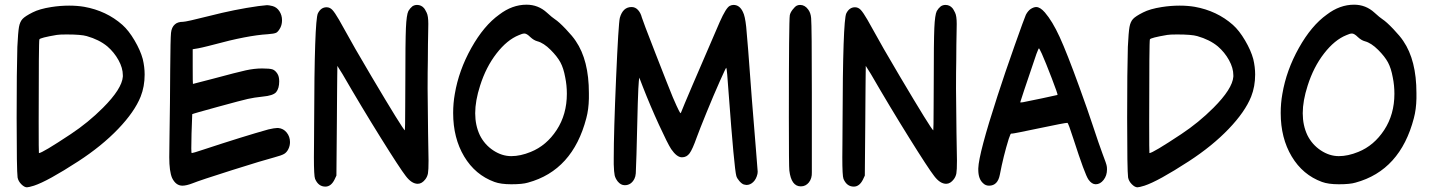

<svg xmlns="http://www.w3.org/2000/svg" viewBox="-20 -844 6116 819"><path d="M55 -87Q51 -117 51 -341Q51 -545 54 -644Q57 -707 61 -729Q65 -751 76 -763Q87 -775 119 -791Q148 -806 199 -814Q237 -820 275 -820Q309 -820 339 -815Q434 -798 502 -738Q529 -714 554 -671.5Q579 -629 589 -592Q597 -558 597 -526Q597 -475 580 -432Q554 -367 484 -294Q414 -221 314 -156Q183 -71 125 -52Q102 -45 95 -45Q84 -45 71 -58Q58 -71 55 -87ZM504 -523Q504 -554 485.5 -587.5Q467 -621 438 -646Q403 -675 350 -690Q326 -697 264 -697Q233 -697 222 -695Q151 -683 148 -676Q145 -670 145 -325Q145 -191 146 -191Q160 -191 282 -272Q356 -321 419 -384Q500 -465 504 -517Z M802 -559Q802 -486 803 -486Q805 -486 888 -508Q992 -536 1028.5 -544Q1065 -552 1098 -552Q1131 -552 1142.5 -548Q1154 -544 1163 -530Q1171 -518 1171 -497Q1171 -467 1158 -451Q1145 -436 1101 -432Q1063 -428 1037 -422Q1014 -417 908 -388Q802 -359 800 -357Q798 -319 797 -274Q796 -244 796 -211Q796 -191 798 -191Q803 -191 845 -205Q1021 -263 1125 -292Q1151 -298 1162 -298H1167Q1189 -296 1203 -278.5Q1217 -261 1217 -238Q1217 -222 1210 -208Q1203 -194 1192 -187.5Q1181 -181 1151 -173Q1105 -161 969 -118Q833 -75 801 -62Q775 -52 758 -52Q730 -52 714 -85Q702 -113 702 -173Q702 -222 703 -260Q704 -299 705 -408Q706 -517 706 -546Q707 -680 709.5 -704Q712 -728 726 -740Q738 -751 761 -751Q774 -751 873 -776Q982 -804 1082 -818Q1118 -822 1119 -822Q1127 -822 1143 -818Q1161 -813 1172 -796Q1183 -779 1183 -758Q1183 -740 1176 -726Q1167 -709 1158.5 -704.5Q1150 -700 1122 -698Q1036 -693 889 -653Q882 -651 867.5 -647.5Q853 -644 842.5 -641.5Q832 -639 826 -638L802 -634Z M1407 -78Q1392 -48 1368 -48Q1338 -48 1324 -81Q1319 -93 1319 -173Q1319 -186 1319.5 -233.5Q1320 -281 1320 -317Q1321 -756 1336 -787Q1349 -813 1373 -813Q1387 -813 1397.5 -802Q1408 -791 1426 -760Q1497 -631 1564 -519Q1698 -293 1707 -288L1708 -315Q1708 -342 1708.5 -390Q1709 -438 1709 -493Q1709 -668 1711.5 -724.5Q1714 -781 1722 -797Q1729 -809 1739 -817Q1748 -823 1759 -823Q1777 -823 1789 -809Q1792 -806 1800 -790Q1807 -776 1807 -742Q1807 -730 1806.5 -710Q1806 -690 1805.5 -653.5Q1805 -617 1805 -584Q1804 -544 1804 -466Q1804 -409 1806 -277Q1808 -169 1808 -159Q1808 -118 1805.5 -104.5Q1803 -91 1795 -80Q1780 -60 1762 -60Q1736 -60 1711 -93Q1686 -125 1604 -256.5Q1522 -388 1441 -528L1419 -563V-551Q1419 -539 1418.5 -516.5Q1418 -494 1418 -466Q1418 -438 1417.5 -401Q1417 -364 1417 -328L1415 -95Z M2492 -424Q2491 -377 2481 -340Q2423 -117 2232 -65Q2209 -58 2161 -58Q2116 -58 2089 -68Q2007 -98 1960 -176.5Q1913 -255 1913 -362Q1913 -404 1920 -443Q1937 -544 1990.5 -639.5Q2044 -735 2110 -782Q2165 -824 2226 -824Q2276 -824 2313 -790Q2336 -769 2347 -762Q2364 -751 2393.5 -720Q2423 -689 2436 -669Q2492 -587 2492 -447ZM2027 -267Q2047 -227 2084 -202.5Q2121 -178 2161 -178Q2200 -178 2244 -196Q2311 -223 2354.5 -289.5Q2398 -356 2398 -444Q2398 -480 2391 -514Q2384 -553 2370.5 -578Q2357 -603 2329 -631Q2299 -661 2272 -668Q2257 -672 2242 -686Q2227 -701 2217 -701Q2208 -701 2193 -694Q2143 -674 2098 -616Q2053 -558 2028 -479Q2007 -414 2007 -361Q2007 -309 2027 -267Z M2598 -170Q2598 -280 2608 -511.5Q2618 -743 2624 -768Q2637 -814 2674 -814Q2690 -814 2701.5 -801.5Q2713 -789 2718 -769Q2720 -760 2776.5 -615Q2833 -470 2850 -429Q2869 -385 2875 -374Q2881 -362 2883 -361L2885 -364Q2901 -406 3050 -750Q3077 -811 3093 -819Q3101 -823 3109 -823Q3135 -823 3149 -793Q3158 -776 3163 -729.5Q3168 -683 3187 -423Q3204 -210 3205 -201Q3212 -117 3212 -112Q3212 -109 3211.5 -106Q3211 -103 3211 -102Q3206 -80 3193 -67.5Q3180 -55 3164 -55Q3161 -55 3153 -57Q3144 -60 3134 -71.5Q3124 -83 3121 -93Q3112 -124 3088 -448Q3081 -552 3078 -555Q3077 -557 3050.5 -497.5Q3024 -438 2994 -364.5Q2964 -291 2952 -258Q2934 -207 2921.5 -190Q2909 -173 2889 -173Q2867 -173 2843 -208Q2828 -231 2791 -311.5Q2754 -392 2722 -474L2707 -513L2705 -498Q2701 -463 2695 -186Q2693 -118 2692 -104.5Q2691 -91 2686 -81Q2672 -54 2645 -54Q2628 -54 2615 -70Q2605 -83 2602 -96Q2599 -109 2598 -143Z M3443 -109Q3444 -83 3430.5 -66Q3417 -49 3396 -49Q3355 -49 3347 -117Q3345 -130 3345 -342Q3345 -755 3349 -779Q3351 -790 3361 -803Q3371 -816 3379 -820Q3385 -823 3393 -823Q3413 -823 3427 -804Q3438 -790 3440 -767Q3443 -731 3443 -447Z M3661 -78Q3646 -48 3622 -48Q3592 -48 3578 -81Q3573 -93 3573 -173Q3573 -186 3573.5 -233.5Q3574 -281 3574 -317Q3575 -756 3590 -787Q3603 -813 3627 -813Q3641 -813 3651.5 -802Q3662 -791 3680 -760Q3751 -631 3818 -519Q3952 -293 3961 -288L3962 -315Q3962 -342 3962.5 -390Q3963 -438 3963 -493Q3963 -668 3965.5 -724.5Q3968 -781 3976 -797Q3983 -809 3993 -817Q4002 -823 4013 -823Q4031 -823 4043 -809Q4046 -806 4054 -790Q4061 -776 4061 -742Q4061 -730 4060.5 -710Q4060 -690 4059.5 -653.5Q4059 -617 4059 -584Q4058 -544 4058 -466Q4058 -409 4060 -277Q4062 -169 4062 -159Q4062 -118 4059.5 -104.5Q4057 -91 4049 -80Q4034 -60 4016 -60Q3990 -60 3965 -93Q3940 -125 3858 -256.5Q3776 -388 3695 -528L3673 -563V-551Q3673 -539 3672.5 -516.5Q3672 -494 3672 -466Q3672 -438 3671.5 -401Q3671 -364 3671 -328L3669 -95Z M4153 -126Q4155 -189 4235 -435Q4266 -531 4308 -649.5Q4350 -768 4356 -781Q4365 -798 4377 -806Q4390 -814 4400 -814Q4417 -814 4437 -791Q4469 -754 4500 -686.5Q4531 -619 4584 -473Q4621 -371 4641 -310Q4668 -228 4683 -188Q4700 -144 4701 -135Q4702 -130 4702 -121Q4702 -95 4687.5 -76.5Q4673 -58 4654 -58Q4637 -58 4623 -78Q4608 -99 4559 -251Q4537 -320 4533 -320Q4522 -320 4413 -297Q4304 -274 4296 -274H4295Q4292 -275 4290 -270.5Q4288 -266 4283 -252Q4260 -178 4245 -99Q4236 -52 4199 -52Q4184 -52 4174 -62Q4153 -80 4153 -120ZM4332 -408Q4332 -406 4344 -408Q4360 -411 4424.5 -424.5Q4489 -438 4491 -439Q4493 -441 4466.5 -510Q4440 -579 4424 -615Q4413 -638 4412 -638Q4410 -638 4401 -614Q4332 -411 4332 -408Z M4792 -87Q4788 -117 4788 -341Q4788 -545 4791 -644Q4794 -707 4798 -729Q4802 -751 4813 -763Q4824 -775 4856 -791Q4885 -806 4936 -814Q4974 -820 5012 -820Q5046 -820 5076 -815Q5171 -798 5239 -738Q5266 -714 5291 -671.5Q5316 -629 5326 -592Q5334 -558 5334 -526Q5334 -475 5317 -432Q5291 -367 5221 -294Q5151 -221 5051 -156Q4920 -71 4862 -52Q4839 -45 4832 -45Q4821 -45 4808 -58Q4795 -71 4792 -87ZM5241 -523Q5241 -554 5222.5 -587.5Q5204 -621 5175 -646Q5140 -675 5087 -690Q5063 -697 5001 -697Q4970 -697 4959 -695Q4888 -683 4885 -676Q4882 -670 4882 -325Q4882 -191 4883 -191Q4897 -191 5019 -272Q5093 -321 5156 -384Q5237 -465 5241 -517Z M6022 -424Q6021 -377 6011 -340Q5953 -117 5762 -65Q5739 -58 5691 -58Q5646 -58 5619 -68Q5537 -98 5490 -176.5Q5443 -255 5443 -362Q5443 -404 5450 -443Q5467 -544 5520.5 -639.5Q5574 -735 5640 -782Q5695 -824 5756 -824Q5806 -824 5843 -790Q5866 -769 5877 -762Q5894 -751 5923.5 -720Q5953 -689 5966 -669Q6022 -587 6022 -447ZM5557 -267Q5577 -227 5614 -202.5Q5651 -178 5691 -178Q5730 -178 5774 -196Q5841 -223 5884.5 -289.5Q5928 -356 5928 -444Q5928 -480 5921 -514Q5914 -553 5900.5 -578Q5887 -603 5859 -631Q5829 -661 5802 -668Q5787 -672 5772 -686Q5757 -701 5747 -701Q5738 -701 5723 -694Q5673 -674 5628 -616Q5583 -558 5558 -479Q5537 -414 5537 -361Q5537 -309 5557 -267Z"/></svg>

Font: Chanighter Handwriting Cyr
Style: Regular
Weight: 400
Designer: Sin Chanighter
Version: Version 001.001